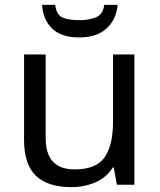

<svg xmlns="http://www.w3.org/2000/svg" viewBox="-20 -760 658 790"><path d="M533 -536V0H461L448 -71H444Q418 -29 372 -9.5Q326 10 274 10Q177 10 128 -36.5Q79 -83 79 -185V-536H168V-191Q168 -63 287 -63Q376 -63 410.5 -113Q445 -163 445 -257V-536ZM464 -740Q459 -680 418.5 -643Q378 -606 306 -606Q232 -606 194.5 -642.5Q157 -679 153 -740H207Q212 -699 237 -688Q262 -677 308 -677Q347 -677 375.5 -689Q404 -701 409 -740Z"/></svg>

Font: Noto Sans Marchen
Style: Regular
Weight: 400
Designer: Monotype Design Team
Foundry: Monotype Imaging Inc.
Version: Version 2.003; ttfautohint (v1.8.4.7-5d5b)